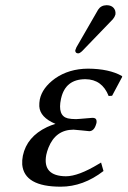

<svg xmlns="http://www.w3.org/2000/svg" viewBox="-20 -700 485 730"><path d="M384.8 -680.2Q410.6 -680.2 418 -659.2Q419.9 -651.9 418.9 -645Q416 -634.8 409.2 -627L291.5 -504.9Q283.7 -497.6 277.8 -497.1Q267.1 -497.1 266.1 -506.8Q266.1 -508.8 266.6 -509.8Q268.1 -514.2 270.5 -520L353 -663.1Q363.8 -679.7 384.8 -680.2ZM304.7 -398.9Q229 -398.9 212.4 -326.2Q211.9 -324.7 211.9 -324.2Q198.2 -259.8 237.8 -250Q250 -247.1 269.5 -247.1Q270 -247.1 283.2 -248Q327.1 -252 331.5 -252Q344.2 -252 346.4 -243.9Q348.6 -235.8 345.2 -227.1Q337.9 -202.1 319.8 -201.2Q315.9 -201.2 291.5 -204.1Q265.1 -207 259.8 -207Q191.4 -207 164.1 -138.2Q158.7 -124.5 155.8 -110.8Q141.1 -30.8 230.5 -29.8Q277.8 -29.8 354.5 -76.2Q359.4 -79.1 364.3 -82L373.5 -49.8Q296.4 9.8 210.9 9.8Q72.3 9.8 64.5 -74.2Q63.5 -90.8 66.9 -107.9Q82 -180.2 158.7 -216.8Q174.3 -224.1 190.9 -229Q131.8 -253.9 129.4 -295.9Q128.9 -308.6 131.3 -321.8Q140.6 -366.2 189 -401.4Q241.7 -438.5 314.5 -439Q395 -438.5 443.4 -411.1L444.8 -408.2L406.2 -335.9L393.1 -335Q368.2 -398.4 304.7 -398.9Z"/></svg>

Font: Linux Biolinum Slanted O
Style: Slanted
Weight: 400
Designer: Philipp H. Poll
Foundry: Philipp H. Poll
Version: Version 1.0.4